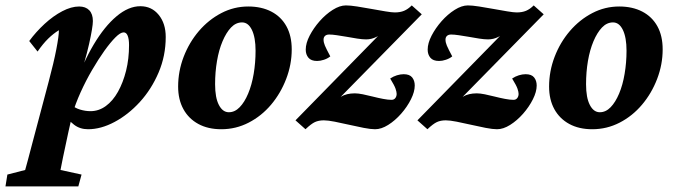

<svg xmlns="http://www.w3.org/2000/svg" viewBox="-96 -460 2443 695"><path d="M-76.2 214.8 -69.3 171.9 -4.9 155.3Q-1 141.6 5.4 117.7Q11.7 93.8 21.5 56.6L80.1 -164.1Q98.6 -233.4 107.9 -281.7Q117.2 -330.1 117.2 -350.6Q97.7 -338.9 78.6 -320.3Q59.6 -301.8 40 -273.4L9.8 -311.5Q34.2 -344.7 65.4 -373.5Q96.7 -402.3 129.4 -419.4Q162.1 -436.5 190.4 -436.5Q213.9 -436.5 227.1 -422.9Q240.2 -409.2 240.2 -383.8Q240.2 -362.3 226.6 -301.3Q212.9 -240.2 181.6 -144.5H173.8Q204.1 -233.4 243.2 -298.8Q282.2 -364.3 325.7 -400.9Q369.1 -437.5 412.1 -437.5Q453.1 -437.5 478.5 -406.2Q503.9 -375 503.9 -326.2Q503.9 -257.8 478 -197.3Q452.1 -136.7 410.2 -90.8Q368.2 -44.9 318.8 -18.6Q269.5 7.8 222.7 7.8Q193.4 7.8 172.4 -8.3Q151.4 -24.4 129.9 -53.7L158.2 -84Q173.8 -69.3 193.4 -63.5Q212.9 -57.6 231.4 -57.6Q261.7 -57.6 287.1 -76.2Q312.5 -94.7 331.1 -127.9Q349.6 -161.1 360.4 -204.1Q371.1 -247.1 371.1 -296.9Q371.1 -318.4 366.2 -330.6Q361.3 -342.8 351.6 -342.8Q339.8 -342.8 321.8 -324.7Q303.7 -306.6 281.7 -275.9Q259.8 -245.1 237.3 -206.5Q214.8 -168 195.8 -126Q176.8 -84 165 -43.9L163.1 -33.2L151.4 18.6Q138.7 76.2 131.8 110.8Q125 145.5 123 155.3L199.2 171.9L187.5 214.8Z M705.1 7.8Q657.2 7.8 622.1 -11.2Q586.9 -30.3 567.9 -64.9Q548.8 -99.6 548.8 -146.5Q548.8 -202.1 568.8 -254.4Q588.9 -306.6 624 -347.7Q659.2 -388.7 705.1 -412.6Q751 -436.5 802.7 -436.5Q850.6 -436.5 886.2 -418Q921.9 -399.4 940.9 -364.7Q960 -330.1 960 -281.2Q960 -226.6 939.9 -174.3Q919.9 -122.1 885.3 -81.1Q850.6 -40 804.2 -16.1Q757.8 7.8 705.1 7.8ZM732.4 -53.7Q753.9 -53.7 771.5 -71.8Q789.1 -89.8 802.2 -121.1Q815.4 -152.3 822.3 -192.9Q829.1 -233.4 829.1 -276.4Q829.1 -324.2 815.9 -351.6Q802.7 -378.9 780.3 -378.9Q757.8 -378.9 740.2 -360.4Q722.7 -341.8 709.5 -310.5Q696.3 -279.3 689.5 -239.3Q682.6 -199.2 682.6 -155.3Q682.6 -106.4 696.3 -80.1Q710 -53.7 732.4 -53.7Z M1110.4 -82 1104.5 -85.9Q1118.2 -97.7 1138.2 -109.9Q1158.2 -122.1 1188.5 -122.1Q1200.2 -122.1 1217.3 -118.7Q1234.4 -115.2 1253.4 -110.4Q1272.5 -105.5 1290.5 -102.1Q1308.6 -98.6 1321.3 -98.6Q1330.1 -98.6 1335 -105Q1339.8 -111.3 1339.8 -120.1Q1339.8 -127 1335.9 -138.7Q1332 -150.4 1316.4 -175.8Q1328.1 -183.6 1340.8 -187.5Q1353.5 -191.4 1365.2 -191.4Q1386.7 -191.4 1396 -179.7Q1405.3 -168 1405.3 -150.4Q1405.3 -127.9 1391.6 -100.6Q1377.9 -73.2 1356 -48.3Q1334 -23.4 1309.1 -7.8Q1284.2 7.8 1261.7 7.8Q1246.1 7.8 1220.7 2.9Q1195.3 -2 1168 -8.3Q1140.6 -14.6 1115.7 -19.5Q1090.8 -24.4 1076.2 -24.4Q1057.6 -24.4 1043.9 -18.1Q1030.3 -11.7 1009.8 7.8L973.6 -24.4L1293.9 -351.6L1298.8 -347.7Q1285.2 -335.9 1267.1 -326.7Q1249 -317.4 1229.5 -317.4Q1215.8 -317.4 1197.3 -320.3Q1178.7 -323.2 1159.7 -326.7Q1140.6 -330.1 1123.5 -332.5Q1106.4 -335 1095.7 -335Q1085.9 -335 1080.6 -330.1Q1075.2 -325.2 1075.2 -316.4Q1075.2 -306.6 1080.1 -294.9Q1085 -283.2 1099.6 -255.9Q1089.8 -248 1076.7 -243.7Q1063.5 -239.3 1051.8 -239.3Q1030.3 -239.3 1020.5 -251Q1010.7 -262.7 1010.7 -280.3Q1010.7 -303.7 1024.9 -331.1Q1039.1 -358.4 1061 -383.3Q1083 -408.2 1108.4 -424.3Q1133.8 -440.4 1156.2 -440.4Q1171.9 -440.4 1196.8 -436.5Q1221.7 -432.6 1248.5 -427.7Q1275.4 -422.9 1298.8 -418.9Q1322.3 -415 1333 -415Q1352.5 -415 1366.7 -420.9Q1380.9 -426.8 1394.5 -440.4L1430.7 -408.2Z M1551.8 -82 1545.9 -85.9Q1559.6 -97.7 1579.6 -109.9Q1599.6 -122.1 1629.9 -122.1Q1641.6 -122.1 1658.7 -118.7Q1675.8 -115.2 1694.8 -110.4Q1713.9 -105.5 1731.9 -102.1Q1750 -98.6 1762.7 -98.6Q1771.5 -98.6 1776.4 -105Q1781.2 -111.3 1781.2 -120.1Q1781.2 -127 1777.3 -138.7Q1773.4 -150.4 1757.8 -175.8Q1769.5 -183.6 1782.2 -187.5Q1794.9 -191.4 1806.6 -191.4Q1828.1 -191.4 1837.4 -179.7Q1846.7 -168 1846.7 -150.4Q1846.7 -127.9 1833 -100.6Q1819.3 -73.2 1797.4 -48.3Q1775.4 -23.4 1750.5 -7.8Q1725.6 7.8 1703.1 7.8Q1687.5 7.8 1662.1 2.9Q1636.7 -2 1609.4 -8.3Q1582 -14.6 1557.1 -19.5Q1532.2 -24.4 1517.6 -24.4Q1499 -24.4 1485.4 -18.1Q1471.7 -11.7 1451.2 7.8L1415 -24.4L1735.4 -351.6L1740.2 -347.7Q1726.6 -335.9 1708.5 -326.7Q1690.4 -317.4 1670.9 -317.4Q1657.2 -317.4 1638.7 -320.3Q1620.1 -323.2 1601.1 -326.7Q1582 -330.1 1564.9 -332.5Q1547.9 -335 1537.1 -335Q1527.3 -335 1522 -330.1Q1516.6 -325.2 1516.6 -316.4Q1516.6 -306.6 1521.5 -294.9Q1526.4 -283.2 1541 -255.9Q1531.2 -248 1518.1 -243.7Q1504.9 -239.3 1493.2 -239.3Q1471.7 -239.3 1461.9 -251Q1452.1 -262.7 1452.1 -280.3Q1452.1 -303.7 1466.3 -331.1Q1480.5 -358.4 1502.4 -383.3Q1524.4 -408.2 1549.8 -424.3Q1575.2 -440.4 1597.7 -440.4Q1613.3 -440.4 1638.2 -436.5Q1663.1 -432.6 1689.9 -427.7Q1716.8 -422.9 1740.2 -418.9Q1763.7 -415 1774.4 -415Q1793.9 -415 1808.1 -420.9Q1822.3 -426.8 1835.9 -440.4L1872.1 -408.2Z M2047.9 7.8Q2000 7.8 1964.8 -11.2Q1929.7 -30.3 1910.6 -64.9Q1891.6 -99.6 1891.6 -146.5Q1891.6 -202.1 1911.6 -254.4Q1931.6 -306.6 1966.8 -347.7Q2002 -388.7 2047.9 -412.6Q2093.8 -436.5 2145.5 -436.5Q2193.4 -436.5 2229 -418Q2264.6 -399.4 2283.7 -364.7Q2302.7 -330.1 2302.7 -281.2Q2302.7 -226.6 2282.7 -174.3Q2262.7 -122.1 2228 -81.1Q2193.4 -40 2147 -16.1Q2100.6 7.8 2047.9 7.8ZM2075.2 -53.7Q2096.7 -53.7 2114.3 -71.8Q2131.8 -89.8 2145 -121.1Q2158.2 -152.3 2165 -192.9Q2171.9 -233.4 2171.9 -276.4Q2171.9 -324.2 2158.7 -351.6Q2145.5 -378.9 2123 -378.9Q2100.6 -378.9 2083 -360.4Q2065.4 -341.8 2052.2 -310.5Q2039.1 -279.3 2032.2 -239.3Q2025.4 -199.2 2025.4 -155.3Q2025.4 -106.4 2039.1 -80.1Q2052.7 -53.7 2075.2 -53.7Z"/></svg>

Font: Crimson Pro
Style: Bold Italic
Weight: 700
Italic angle: -12°
Designer: Jacques Le Bailly
Foundry: Baron von Fonthausen
Version: Version 1.003